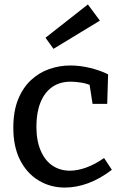

<svg xmlns="http://www.w3.org/2000/svg" viewBox="-20 -835 554 865"><path d="M272 10Q207 10 154 -22Q101 -54 70.5 -114Q40 -174 40 -259Q40 -334 61.5 -387Q83 -440 119.5 -474Q156 -508 202 -524Q248 -540 298 -540Q341 -540 387.5 -528.5Q434 -517 467 -500L463 -367H397L383 -457L392 -449Q371 -459 345 -463Q319 -467 298 -467Q249 -467 214.5 -442.5Q180 -418 162 -372.5Q144 -327 144 -265Q144 -201 163.5 -156Q183 -111 217 -88.5Q251 -66 295 -66Q329 -66 368 -80Q407 -94 449 -123L484 -70Q430 -29 377 -9.5Q324 10 272 10ZM221 -615 185 -665 376 -815 430 -742Z"/></svg>

Font: Bitter Thin Medium
Style: Regular
Weight: 500
Version: Version 3.021